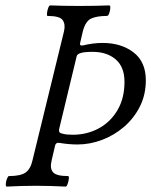

<svg xmlns="http://www.w3.org/2000/svg" viewBox="-20 -688 560 711"><path d="M5 3Q1 3 1.5 -7Q2 -17 6 -26.5Q10 -36 13 -36Q56 -36 74.5 -49Q93 -62 100 -93L217 -572Q223 -597 212.5 -613Q202 -629 156 -629Q153 -629 154 -639Q155 -649 158.5 -658.5Q162 -668 166 -668Q190 -667 217.5 -666.5Q245 -666 275 -666Q305 -666 332 -666.5Q359 -667 384 -668Q389 -668 388.5 -658.5Q388 -649 384.5 -639Q381 -629 376 -629Q339 -629 318 -619.5Q297 -610 287 -573L277 -530Q273 -517 288 -520Q304 -524 322.5 -526.5Q341 -529 360 -529Q429 -529 474.5 -494Q520 -459 520 -391Q520 -337 498 -293.5Q476 -250 439.5 -218.5Q403 -187 358 -170Q313 -153 267 -153Q235 -153 199 -159Q187 -161 184 -149L171 -93Q164 -64 176.5 -50Q189 -36 232 -36Q236 -36 235 -26.5Q234 -17 230.5 -7Q227 3 223 3Q168 0 114 0Q59 0 5 3ZM249 -189Q302 -189 345.5 -212.5Q389 -236 415 -280Q441 -324 441 -385Q441 -440 408.5 -468Q376 -496 323 -496Q294 -496 280 -492Q266 -488 264 -480L199 -210Q197 -197 205 -195Q216 -191 227.5 -190Q239 -189 249 -189Z"/></svg>

Font: Junicode Two Beta Condensed
Style: Italic
Weight: 400
Width: 3
Italic angle: -9°
Version: Version 1.053; ttfautohint (v1.8.4)